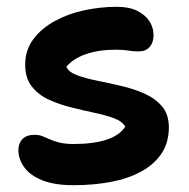

<svg xmlns="http://www.w3.org/2000/svg" viewBox="-20 -534 556 564"><path d="M196 10Q140 10 104 -4.5Q68 -19 51 -43Q34 -67 34 -93Q34 -113 46 -125.5Q58 -138 82 -138Q94 -138 104.5 -134Q115 -130 127 -124.5Q139 -119 155.5 -115Q172 -111 196 -111Q254 -111 292.5 -123.5Q331 -136 348 -162Q339 -178 314 -187Q289 -196 256 -203Q223 -210 187.5 -219Q152 -228 122 -242Q92 -256 73 -280.5Q54 -305 54 -344Q54 -387 78 -419Q102 -451 141.5 -472.5Q181 -494 228.5 -504Q276 -514 323 -514Q360 -514 383.5 -502Q407 -490 419 -471.5Q431 -453 431 -431Q431 -409 419.5 -396Q408 -383 388 -383Q377 -383 368 -384Q359 -385 348.5 -386.5Q338 -388 321 -388Q270 -388 232.5 -375Q195 -362 175 -338Q182 -322 206.5 -313Q231 -304 265.5 -297Q300 -290 336.5 -281.5Q373 -273 404.5 -259Q436 -245 456 -221.5Q476 -198 476 -160Q476 -115 454.5 -83Q433 -51 394.5 -30Q356 -9 305 0.5Q254 10 196 10Z"/></svg>

Font: Shantell Sans SemiBold
Style: Regular
Weight: 600
Designer: Stephen Nixon, Anya Danilova, Shantell Martin
Foundry: Arrow Type
Version: Version 1.011;[c5ecc13dd]